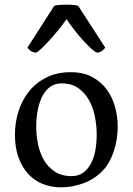

<svg xmlns="http://www.w3.org/2000/svg" viewBox="-20 -786 568 822"><path d="M44 -210Q44 -261 59 -309Q74 -357 104 -394.5Q134 -432 179 -454.5Q224 -477 283 -477Q337 -477 375.5 -456Q414 -435 438 -401.5Q462 -368 473 -326.5Q484 -285 484 -244Q484 -220 480 -192.5Q476 -165 467 -138Q458 -111 443.5 -86.5Q429 -62 407 -43Q375 -14 330.5 1Q286 16 241 16Q200 16 164 2Q128 -12 101.5 -40.5Q75 -69 59.5 -111Q44 -153 44 -210ZM135 -244Q135 -208 142.5 -170.5Q150 -133 167 -102.5Q184 -72 213.5 -52Q243 -32 286 -32Q316 -32 336.5 -47Q357 -62 370 -87Q383 -112 388.5 -144Q394 -176 394 -210Q394 -247 386.5 -286Q379 -325 361.5 -356.5Q344 -388 315.5 -408.5Q287 -429 244 -429Q214 -429 193 -413Q172 -397 159.5 -370.5Q147 -344 141 -311Q135 -278 135 -244ZM134 -561Q120 -561 109 -570Q98 -579 98 -583L211 -759Q213 -763 229 -764.5Q245 -766 264 -766Q282 -766 297.5 -764.5Q313 -763 316 -759L430 -583Q430 -579 419 -570Q408 -561 396 -561Q390 -561 374.5 -574.5Q359 -588 339.5 -609Q320 -630 300 -655.5Q280 -681 265 -704Q249 -681 228.5 -656Q208 -631 188.5 -610Q169 -589 154 -575Q139 -561 134 -561Z"/></svg>

Font: Asar
Style: Regular
Weight: 400
Designer: Eben Sorkin
Foundry: Eben Sorkin, Pria Ravichandran
Version: Version 1.003; ttfautohint (v1.3) -l 8 -r 50 -G 0 -x 0 -H 45